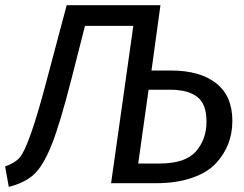

<svg xmlns="http://www.w3.org/2000/svg" viewBox="-32 -709 946 743"><path d="M585 -76.2Q685.1 -76.2 726.1 -123Q767.1 -169.9 767.1 -238.3Q767.1 -306.6 731.4 -334Q695.8 -361.8 626 -361.8H543L502.9 -76.2ZM630.9 -436Q742.2 -436 804.7 -386.7Q867.2 -337.4 867.2 -241.2Q867.2 -145 803.2 -76.7Q770 -41 710.4 -20.5Q650.9 0 569.8 0H397.9L483.9 -608.9H296.9L244.1 -401.9Q200.2 -230 168 -148.9Q135.7 -68.4 100.6 -35.2Q65.4 -2 2 14.2L-12.2 -64.9Q25.9 -78.1 44.4 -99.6Q81.5 -142.6 148.9 -398.9L226.1 -689H588.9L554.2 -436Z"/></svg>

Font: FiraSans-Italic
Style: Italic
Weight: 400
Italic angle: -8°
Designer: Carrois Corporate & Edenspiekermann AG
Foundry: Carrois Corporate GbR & Edenspiekermann AG
Version: Version 3.106;PS 003.106;hotconv 1.0.70;makeotf.lib2.5.58329